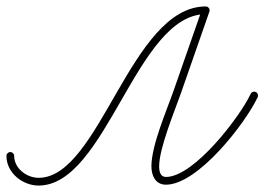

<svg xmlns="http://www.w3.org/2000/svg" viewBox="-32 -561 821 596"><path d="M0 -89C-6.6 -89 -12 -83.6 -12 -77C-12 -24.9 37.6 15 87.9 15C298.1 15 390.8 -517 606.7 -517C613.3 -517 618.7 -522.3 618.7 -529C618.7 -535.6 613.3 -541 606.7 -541C606.7 -541 606.7 -541 606.7 -541C373.4 -541 277.9 -9 87.9 -9C50.9 -9 12 -38.2 12 -77C12 -83.6 6.6 -89 0 -89ZM595.3 -532.9C595.3 -532.9 595.3 -532.9 595.3 -532.9C566 -448.9 536.7 -364.9 507.4 -281C485.8 -219 438 -110.1 438 -44.6C438 -16.1 450.5 12.3 483.1 12.3C582.9 12.3 730.8 -179.9 767.9 -259.4C770.7 -265.4 768.1 -272.6 762.1 -275.4C756.1 -278.2 748.9 -275.6 746.1 -269.6C713.6 -199.8 570.8 -11.7 483.1 -11.7C465.1 -11.7 462 -30.1 462 -44.6C462 -101.5 510.9 -218.2 530.1 -273C559.4 -357 588.7 -441 618 -525C620.2 -531.3 616.9 -538.1 610.6 -540.3C604.3 -542.5 597.5 -539.2 595.3 -532.9Z"/></svg>

Font: FRB American Cursive Guidelines Arrows Light
Style: Italic
Weight: 300
Italic angle: -25°
Version: Version 2.0;Modular Font Editor K font №1